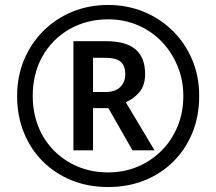

<svg xmlns="http://www.w3.org/2000/svg" viewBox="-20 -744 872 774"><path d="M276 -138V-578H407Q489 -578 527 -544.5Q565 -511 565 -446Q565 -399 541 -371.5Q517 -344 487 -332L603 -138H514L417 -308H355V-138ZM405 -373Q444 -373 464.5 -393Q485 -413 485 -444Q485 -479 466.5 -495Q448 -511 404 -511H355V-373ZM416 10Q336 10 269 -17Q202 -44 152.5 -93.5Q103 -143 76 -210Q49 -277 49 -357Q49 -435 76.5 -501.5Q104 -568 153.5 -618Q203 -668 270 -696Q337 -724 416 -724Q492 -724 558.5 -697Q625 -670 675.5 -620.5Q726 -571 754.5 -504Q783 -437 783 -357Q783 -277 756 -210Q729 -143 679.5 -93.5Q630 -44 563 -17Q496 10 416 10ZM416 -49Q479 -49 533.5 -71.5Q588 -94 630 -135.5Q672 -177 695.5 -233.5Q719 -290 719 -357Q719 -421 696 -477Q673 -533 632.5 -575.5Q592 -618 536.5 -642Q481 -666 416 -666Q329 -666 259.5 -626Q190 -586 151 -516.5Q112 -447 112 -357Q112 -291 134 -235Q156 -179 197 -137.5Q238 -96 293.5 -72.5Q349 -49 416 -49Z"/></svg>

Font: Noto Sans Sundanese SemiBold
Style: Regular
Weight: 600
Version: Version 2.003